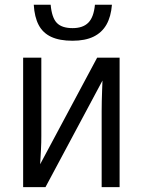

<svg xmlns="http://www.w3.org/2000/svg" viewBox="-20 -774 591 794"><path d="M150.9 -535.6V-211.9Q150.9 -199.7 150.6 -184.8Q150.4 -169.9 149.4 -154.3Q148.4 -138.7 147.7 -123.3Q147 -107.9 146 -94.7L381.8 -535.6H474.6V0H400.4V-315.4Q400.4 -333.5 400.9 -356.2Q401.4 -378.9 402.3 -401.4Q403.3 -423.8 403.8 -440.9L168 0H75.7V-535.6ZM442.9 -754.4Q439 -705.1 420.2 -672.1Q401.4 -639.2 366.7 -622.3Q332 -605.5 279.8 -605.5Q226.1 -605.5 191.7 -621.6Q157.2 -637.7 139.9 -670.7Q122.6 -703.6 119.6 -754.4H189.5Q194.3 -700.7 215.1 -679.2Q235.8 -657.7 280.3 -657.7Q322.8 -657.7 345.2 -680.2Q367.7 -702.6 372.6 -754.4Z"/></svg>

Font: Open Sans SemiCondensed
Style: Regular
Weight: 400
Width: 4
Designer: Monotype Design Team
Foundry: Monotype Imaging Inc.
Version: Version 3.000